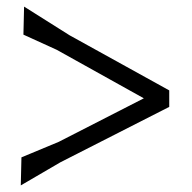

<svg xmlns="http://www.w3.org/2000/svg" viewBox="-20 -593 581 582"><path d="M53 -573 191 -486 493 -319V-269L163 -101L43 -31L45 -116L158 -163L416 -295L152 -442L51 -488Z"/></svg>

Font: Alike Angular
Style: Regular
Weight: 400
Designer: Sveta Sebyakina
Foundry: Cyreal (www.cyreal.org)
Version: Version 1.300; ttfautohint (v1.8.4.7-5d5b)